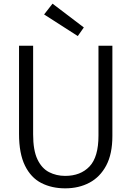

<svg xmlns="http://www.w3.org/2000/svg" viewBox="-20 -1018 719 1049"><path d="M405 -821 221 -939 267 -998 438 -868ZM336 11Q263 11 206 -18Q149 -47 116.5 -113Q84 -179 84 -286V-768H161V-284Q161 -197 184.5 -147.5Q208 -98 248 -77.5Q288 -57 336 -57Q420 -57 469 -108.5Q518 -160 518 -277V-768H594V-275Q594 -177 560.5 -114Q527 -51 469 -20Q411 11 336 11Z"/></svg>

Font: Yaldevi ExtraLight
Style: Regular
Weight: 400
Version: Version 1.100